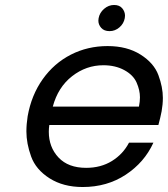

<svg xmlns="http://www.w3.org/2000/svg" viewBox="-20 -742 674 771"><path d="M420 -617Q398 -617 386.5 -630Q375 -643 375 -659Q375 -664 376 -669Q380 -691 398 -706.5Q416 -722 438 -722Q460 -722 471 -708.5Q482 -695 482 -679Q482 -674 481 -669Q477 -647 459.5 -632Q442 -617 420 -617ZM629 -295Q624 -269 616 -240H178Q176 -226 176 -213Q176 -151 215 -109.5Q254 -68 326 -68Q385 -68 429.5 -95.5Q474 -123 498 -169H596Q560 -90 485 -40.5Q410 9 312 9Q234 9 179 -26Q124 -61 105 -113.5Q86 -166 86 -214Q86 -243 91 -275Q106 -360 151.5 -424Q197 -488 264.5 -522.5Q332 -557 412 -557Q490 -557 544 -523Q598 -489 616 -440.5Q634 -392 634 -349Q634 -323 629 -295ZM538 -314Q542 -334 542 -351Q542 -380 528.5 -410.5Q515 -441 479 -460.5Q443 -480 395 -480Q326 -480 269.5 -436Q213 -392 192 -314Z"/></svg>

Font: Fz Poppins
Style: Italic
Weight: 400
Italic angle: -10°
Designer: Ninad Kale (Devanagari), Jonny Pinhorn (Latin)
Foundry: Indian Type Foundry
Version: Vit hóa bi Vntype.Com & FontZin.Com